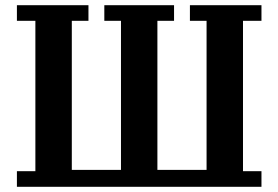

<svg xmlns="http://www.w3.org/2000/svg" viewBox="-20 -718 1070 738"><path d="M45 -60H116V-638H45V-698H320V-638H256V-65H445V-638H381V-698H649V-638H585V-65H774V-638H710V-698H985V-638H914V-60H985V0H45Z"/></svg>

Font: IBM Plex Serif SemiBold
Style: Regular
Weight: 600
Designer: Mike Abbink, Paul van der Laan, Pieter van Rosmalen
Foundry: Bold Monday
Version: Version 2.5